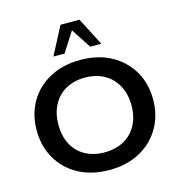

<svg xmlns="http://www.w3.org/2000/svg" viewBox="-117 -905 953 1018"><g transform="rotate(-15 359.5 -395.5)"><path d="M359 10Q263 10 191 -29Q119 -68 79.5 -136.5Q40 -205 40 -292Q40 -380 79.5 -448Q119 -516 191 -555Q263 -594 359 -594Q456 -594 527.5 -555Q599 -516 639 -448Q679 -380 679 -292Q679 -205 639 -136.5Q599 -68 527.5 -29Q456 10 359 10ZM359 -87Q420 -87 465 -112Q510 -137 535 -183Q560 -229 560 -291Q560 -353 535 -399.5Q510 -446 465 -471.5Q420 -497 359 -497Q298 -497 253 -471.5Q208 -446 183.5 -399.5Q159 -353 159 -291Q159 -229 183.5 -183Q208 -137 253 -112Q298 -87 359 -87ZM227 -648 307 -801H411L490 -648H429L358 -757L288 -648Z"/></g></svg>

Font: Rokkitt SemiBold SemiBold
Style: Regular
Weight: 600
Version: Version 3.103